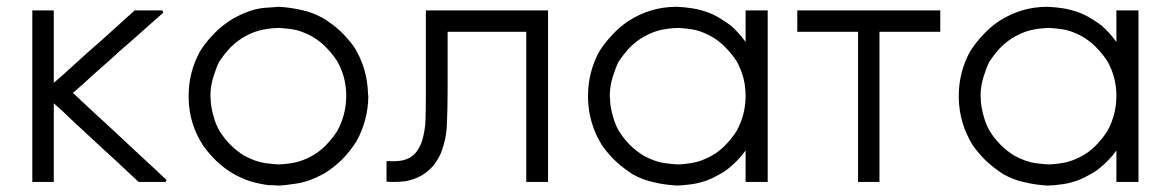

<svg xmlns="http://www.w3.org/2000/svg" viewBox="-20 -539 3518 577"><path d="M199.2 -259.8Q229.5 -231.4 259.8 -203.1Q290 -175.8 320.3 -147.5Q341.8 -127 364.3 -106.4Q385.7 -86.9 407.2 -66.4Q425.8 -48.8 444.3 -32.2Q461.9 -15.6 480.5 2Q479.5 3.9 477.5 7.8Q474.6 7.8 467.8 7.8Q464.8 7.8 462.9 7.8Q460 7.8 458 7.8Q452.1 7.8 447.3 7.8Q441.4 7.8 436.5 7.8Q431.6 7.8 425.8 7.8Q420.9 7.8 415 7.8Q411.1 7.8 406.2 7.8Q401.4 7.8 396.5 7.8Q396.5 6.8 395.5 6.8Q394.5 5.9 394.5 5.9Q364.3 -22.5 334 -50.8Q303.7 -78.1 273.4 -106.4Q252.9 -126 232.4 -144.5Q211.9 -164.1 191.4 -182.6Q178.7 -194.3 167 -206.1Q154.3 -217.8 141.6 -228.5Q141.6 -205.1 141.6 -181.6Q141.6 -158.2 141.6 -133.8Q141.6 -115.2 141.6 -95.7Q141.6 -76.2 141.6 -57.6Q141.6 -41 141.6 -25.4Q141.6 -8.8 141.6 7.8Q139.6 7.8 138.7 7.8Q136.7 7.8 134.8 7.8Q128.9 7.8 123 7.8Q117.2 7.8 111.3 7.8Q107.4 7.8 103.5 7.8Q99.6 7.8 95.7 7.8Q91.8 7.8 86.9 7.8Q82 7.8 77.1 7.8Q77.1 5.9 77.1 3.9Q77.1 2 77.1 0Q77.1 -56.6 77.1 -113.3Q77.1 -170.9 77.1 -227.5Q77.1 -266.6 77.1 -305.7Q77.1 -344.7 77.1 -383.8Q77.1 -414.1 77.1 -445.3Q77.1 -476.6 77.1 -507.8Q79.1 -507.8 81.1 -507.8Q83 -507.8 85 -507.8Q89.8 -507.8 95.7 -507.8Q101.6 -507.8 107.4 -507.8Q111.3 -507.8 115.2 -507.8Q119.1 -507.8 123 -507.8Q127.9 -507.8 132.8 -507.8Q137.7 -507.8 141.6 -507.8Q141.6 -505.9 141.6 -503.9Q141.6 -502 141.6 -500Q141.6 -474.6 141.6 -448.2Q141.6 -422.9 141.6 -396.5Q141.6 -378.9 141.6 -361.3Q141.6 -343.8 141.6 -326.2Q141.6 -317.4 141.6 -307.6Q141.6 -298.8 141.6 -290Q168 -312.5 193.4 -335.9Q218.8 -358.4 244.1 -381.8Q264.6 -399.4 284.2 -417Q303.7 -434.6 323.2 -452.1Q338.9 -466.8 354.5 -480.5Q369.1 -494.1 384.8 -507.8Q385.7 -507.8 385.7 -507.8Q386.7 -507.8 387.7 -507.8Q395.5 -507.8 403.3 -507.8Q411.1 -507.8 418.9 -507.8Q424.8 -507.8 430.7 -507.8Q435.5 -507.8 441.4 -507.8Q448.2 -507.8 454.1 -507.8Q460.9 -507.8 467.8 -507.8Q468.8 -505.9 470.7 -501Q467.8 -499 462.9 -494.1Q431.6 -466.8 401.4 -439.5Q371.1 -412.1 339.8 -385.7Q319.3 -366.2 297.9 -347.7Q277.3 -329.1 255.9 -310.5Q249 -303.7 242.2 -297.9Q235.4 -292 228.5 -285.2Q220.7 -279.3 213.9 -272.5Q207 -266.6 199.2 -259.8Z M817.4 18.6Q809.6 18.6 802.7 17.6Q794.9 17.6 788.1 17.6Q758.8 13.7 732.4 5.9Q706.1 -2.9 681.6 -16.6Q653.3 -33.2 630.9 -54.7Q608.4 -76.2 589.8 -102.5Q548.8 -166 546.9 -242.2Q546.9 -246.1 546.9 -251Q546.9 -322.3 581.1 -384.8Q599.6 -414.1 624 -438.5Q647.5 -462.9 677.7 -481.4Q732.4 -512.7 777.3 -515.6Q821.3 -518.6 817.4 -518.6Q853.5 -516.6 886.7 -508.8Q918.9 -502 951.2 -484.4Q979.5 -466.8 1002 -446.3Q1024.4 -424.8 1043.9 -398.4Q1084 -334 1085.9 -257.8Q1086.9 -252.9 1086.9 -249Q1085.9 -177.7 1051.8 -115.2Q1033.2 -85.9 1009.8 -61.5Q985.4 -37.1 956.1 -18.6Q910.2 6.8 871.1 12.7Q832 18.6 817.4 18.6ZM612.3 -250Q612.3 -246.1 613.3 -242.2Q613.3 -238.3 613.3 -234.4Q615.2 -210.9 622.1 -188.5Q627.9 -166 639.6 -145.5Q654.3 -122.1 672.9 -103.5Q691.4 -85 713.9 -71.3Q748 -52.7 777.3 -48.8Q806.6 -44.9 817.4 -44.9Q847.7 -45.9 875 -52.7Q902.3 -60.5 928.7 -77.1Q949.2 -90.8 964.8 -108.4Q981.4 -126 994.1 -146.5Q1020.5 -195.3 1020.5 -251Q1020.5 -307.6 993.2 -355.5Q978.5 -377.9 960 -396.5Q942.4 -415 918.9 -428.7Q885.7 -447.3 857.4 -451.2Q828.1 -455.1 817.4 -455.1Q786.1 -454.1 758.8 -447.3Q731.4 -439.5 705.1 -422.9Q684.6 -409.2 668 -391.6Q652.3 -374 638.7 -353.5Q629.9 -335.9 621.1 -307.6Q612.3 -279.3 612.3 -250Z M1325.2 -443.4Q1325.2 -418 1325.2 -392.6Q1325.2 -367.2 1325.2 -341.8Q1325.2 -322.3 1325.2 -303.7Q1325.2 -285.2 1325.2 -266.6Q1325.2 -218.8 1323.2 -170.9Q1322.3 -123 1304.7 -78.1Q1294.9 -56.6 1281.2 -40Q1267.6 -24.4 1247.1 -11.7Q1222.7 2 1196.3 5.9Q1179.7 7.8 1162.1 7.8Q1152.3 7.8 1141.6 6.8Q1141.6 4.9 1141.6 3.9Q1141.6 2 1141.6 0Q1141.6 -5.9 1141.6 -11.7Q1141.6 -16.6 1141.6 -22.5Q1141.6 -26.4 1141.6 -30.3Q1141.6 -34.2 1141.6 -38.1Q1141.6 -42 1141.6 -46.9Q1141.6 -50.8 1141.6 -54.7Q1143.6 -54.7 1145.5 -54.7Q1148.4 -54.7 1150.4 -54.7Q1166 -53.7 1181.6 -55.7Q1197.3 -57.6 1211.9 -65.4Q1224.6 -73.2 1232.4 -84Q1240.2 -94.7 1246.1 -108.4Q1257.8 -143.6 1258.8 -179.7Q1259.8 -216.8 1259.8 -252.9Q1259.8 -277.3 1259.8 -301.8Q1259.8 -326.2 1259.8 -349.6Q1259.8 -373 1259.8 -396.5Q1259.8 -418.9 1259.8 -442.4Q1259.8 -459 1259.8 -474.6Q1259.8 -491.2 1259.8 -507.8Q1261.7 -507.8 1263.7 -507.8Q1265.6 -507.8 1267.6 -507.8Q1307.6 -507.8 1347.7 -507.8Q1387.7 -507.8 1427.7 -507.8Q1455.1 -507.8 1482.4 -507.8Q1509.8 -507.8 1537.1 -507.8Q1559.6 -507.8 1582 -507.8Q1604.5 -507.8 1627 -507.8Q1627 -505.9 1627 -503.9Q1627 -502 1627 -500Q1627 -482.4 1627 -463.9Q1627 -446.3 1627 -428.7Q1627 -389.6 1627 -350.6Q1627 -311.5 1627 -272.5Q1627 -233.4 1627 -194.3Q1627 -155.3 1627 -116.2Q1627 -85.9 1627 -54.7Q1627 -23.4 1627 7.8Q1625 7.8 1623 7.8Q1621.1 7.8 1619.1 7.8Q1613.3 7.8 1608.4 7.8Q1602.5 7.8 1596.7 7.8Q1592.8 7.8 1588.9 7.8Q1585 7.8 1581.1 7.8Q1576.2 7.8 1571.3 7.8Q1566.4 7.8 1561.5 7.8Q1561.5 5.9 1561.5 3.9Q1561.5 2 1561.5 0Q1561.5 -51.8 1561.5 -102.5Q1561.5 -154.3 1561.5 -205.1Q1561.5 -240.2 1561.5 -275.4Q1561.5 -310.5 1561.5 -345.7Q1561.5 -370.1 1561.5 -394.5Q1561.5 -418.9 1561.5 -443.4Q1535.2 -443.4 1508.8 -443.4Q1481.4 -443.4 1455.1 -443.4Q1435.5 -443.4 1415 -443.4Q1395.5 -443.4 1376 -443.4Q1370.1 -443.4 1363.3 -443.4Q1356.4 -443.4 1349.6 -443.4Q1343.8 -443.4 1337.9 -443.4Q1331.1 -443.4 1325.2 -443.4Z M2220.7 -413.1Q2220.7 -419.9 2220.7 -427.7Q2220.7 -434.6 2220.7 -441.4Q2220.7 -450.2 2220.7 -460Q2220.7 -468.8 2220.7 -477.5Q2220.7 -485.4 2220.7 -492.2Q2220.7 -500 2220.7 -507.8Q2222.7 -507.8 2224.6 -507.8Q2226.6 -507.8 2228.5 -507.8Q2230.5 -507.8 2232.4 -507.8Q2233.4 -507.8 2235.4 -507.8Q2239.3 -507.8 2243.2 -507.8Q2247.1 -507.8 2252 -507.8Q2255.9 -507.8 2259.8 -507.8Q2263.7 -507.8 2267.6 -507.8Q2272.5 -507.8 2277.3 -507.8Q2282.2 -507.8 2287.1 -507.8Q2287.1 -505.9 2287.1 -503.9Q2287.1 -502 2287.1 -500Q2287.1 -443.4 2287.1 -386.7Q2287.1 -329.1 2287.1 -272.5Q2287.1 -233.4 2287.1 -194.3Q2287.1 -155.3 2287.1 -116.2Q2287.1 -85.9 2287.1 -54.7Q2287.1 -23.4 2287.1 7.8Q2285.2 7.8 2283.2 7.8Q2281.2 7.8 2279.3 7.8Q2273.4 7.8 2267.6 7.8Q2261.7 7.8 2255.9 7.8Q2252 7.8 2248 7.8Q2244.1 7.8 2240.2 7.8Q2235.4 7.8 2230.5 7.8Q2225.6 7.8 2220.7 7.8Q2220.7 5.9 2220.7 3.9Q2220.7 2 2220.7 0Q2220.7 -12.7 2220.7 -25.4Q2220.7 -38.1 2220.7 -51.8Q2220.7 -60.5 2220.7 -69.3Q2220.7 -78.1 2220.7 -86.9Q2210 -71.3 2197.3 -58.6Q2185.5 -45.9 2170.9 -34.2Q2155.3 -21.5 2137.7 -12.7Q2121.1 -2.9 2102.5 3.9Q2073.2 13.7 2050.8 15.6Q2028.3 18.6 2013.7 18.6Q1977.5 16.6 1945.3 8.8Q1912.1 2 1880.9 -15.6Q1853.5 -33.2 1830.1 -54.7Q1807.6 -76.2 1789.1 -102.5Q1749 -167 1747.1 -243.2Q1747.1 -247.1 1747.1 -251Q1747.1 -322.3 1781.2 -384.8Q1798.8 -412.1 1820.3 -434.6Q1841.8 -458 1868.2 -475.6Q1901.4 -497.1 1937.5 -507.8Q1973.6 -518.6 2013.7 -518.6Q2038.1 -517.6 2062.5 -513.7Q2085.9 -509.8 2109.4 -501Q2127.9 -494.1 2144.5 -483.4Q2161.1 -473.6 2176.8 -461.9Q2188.5 -451.2 2199.2 -439.5Q2210 -427.7 2219.7 -414.1Q2220.7 -414.1 2220.7 -414.1Q2220.7 -413.1 2220.7 -413.1ZM1812.5 -250Q1812.5 -246.1 1813.5 -242.2Q1813.5 -238.3 1813.5 -234.4Q1815.4 -210.9 1822.3 -188.5Q1828.1 -166 1839.8 -145.5Q1854.5 -122.1 1873 -103.5Q1891.6 -85 1914.1 -71.3Q1948.2 -52.7 1977.5 -48.8Q2006.8 -44.9 2017.6 -44.9Q2047.9 -45.9 2075.2 -52.7Q2102.5 -60.5 2128.9 -77.1Q2149.4 -90.8 2165 -108.4Q2181.6 -126 2194.3 -146.5Q2220.7 -195.3 2220.7 -251Q2220.7 -307.6 2193.4 -355.5Q2178.7 -377.9 2160.2 -396.5Q2142.6 -415 2119.1 -428.7Q2085.9 -447.3 2057.6 -451.2Q2028.3 -455.1 2017.6 -455.1Q1986.3 -454.1 1959 -447.3Q1931.6 -439.5 1905.3 -422.9Q1884.8 -409.2 1868.2 -391.6Q1852.5 -374 1838.9 -353.5Q1830.1 -335.9 1821.3 -307.6Q1812.5 -279.3 1812.5 -250Z M2558.6 -443.4Q2539.1 -443.4 2520.5 -443.4Q2502 -443.4 2483.4 -443.4Q2468.8 -443.4 2455.1 -443.4Q2440.4 -443.4 2425.8 -443.4Q2414.1 -443.4 2401.4 -443.4Q2388.7 -443.4 2376 -443.4Q2376 -445.3 2376 -447.3Q2376 -449.2 2376 -451.2Q2376 -457 2376 -461.9Q2376 -467.8 2376 -473.6Q2376 -477.5 2376 -480.5Q2376 -484.4 2376 -488.3Q2376 -493.2 2376 -498Q2376 -502.9 2376 -507.8Q2377.9 -507.8 2379.9 -507.8Q2381.8 -507.8 2383.8 -507.8Q2430.7 -507.8 2477.5 -507.8Q2525.4 -507.8 2572.3 -507.8Q2604.5 -507.8 2636.7 -507.8Q2668.9 -507.8 2701.2 -507.8Q2727.5 -507.8 2752.9 -507.8Q2779.3 -507.8 2805.7 -507.8Q2805.7 -505.9 2805.7 -503.9Q2805.7 -502 2805.7 -500Q2805.7 -498 2805.7 -496.1Q2805.7 -495.1 2805.7 -493.2Q2805.7 -489.3 2805.7 -485.4Q2805.7 -481.4 2805.7 -477.5Q2805.7 -473.6 2805.7 -469.7Q2805.7 -465.8 2805.7 -462.9Q2805.7 -458 2805.7 -453.1Q2805.7 -448.2 2805.7 -443.4Q2803.7 -443.4 2801.8 -443.4Q2799.8 -443.4 2797.9 -443.4Q2777.3 -443.4 2756.8 -443.4Q2735.4 -443.4 2714.8 -443.4Q2701.2 -443.4 2686.5 -443.4Q2672.9 -443.4 2658.2 -443.4Q2649.4 -443.4 2640.6 -443.4Q2631.8 -443.4 2623 -443.4Q2623 -394.5 2623 -344.7Q2623 -294.9 2623 -246.1Q2623 -210.9 2623 -175.8Q2623 -140.6 2623 -105.5Q2623 -77.1 2623 -48.8Q2623 -20.5 2623 7.8Q2621.1 7.8 2619.1 7.8Q2617.2 7.8 2616.2 7.8Q2610.4 7.8 2604.5 7.8Q2598.6 7.8 2592.8 7.8Q2588.9 7.8 2585 7.8Q2581.1 7.8 2577.1 7.8Q2572.3 7.8 2567.4 7.8Q2563.5 7.8 2558.6 7.8Q2558.6 5.9 2558.6 3.9Q2558.6 2 2558.6 0Q2558.6 -51.8 2558.6 -102.5Q2558.6 -154.3 2558.6 -205.1Q2558.6 -240.2 2558.6 -275.4Q2558.6 -310.5 2558.6 -345.7Q2558.6 -357.4 2558.6 -369.1Q2558.6 -380.9 2558.6 -392.6Q2558.6 -405.3 2558.6 -418Q2558.6 -430.7 2558.6 -443.4Z M3335 -413.1Q3335 -419.9 3335 -427.7Q3335 -434.6 3335 -441.4Q3335 -450.2 3335 -460Q3335 -468.8 3335 -477.5Q3335 -485.4 3335 -492.2Q3335 -500 3335 -507.8Q3336.9 -507.8 3338.9 -507.8Q3340.8 -507.8 3342.8 -507.8Q3344.7 -507.8 3346.7 -507.8Q3347.7 -507.8 3349.6 -507.8Q3353.5 -507.8 3357.4 -507.8Q3361.3 -507.8 3366.2 -507.8Q3370.1 -507.8 3374 -507.8Q3377.9 -507.8 3381.8 -507.8Q3386.7 -507.8 3391.6 -507.8Q3396.5 -507.8 3401.4 -507.8Q3401.4 -505.9 3401.4 -503.9Q3401.4 -502 3401.4 -500Q3401.4 -443.4 3401.4 -386.7Q3401.4 -329.1 3401.4 -272.5Q3401.4 -233.4 3401.4 -194.3Q3401.4 -155.3 3401.4 -116.2Q3401.4 -85.9 3401.4 -54.7Q3401.4 -23.4 3401.4 7.8Q3399.4 7.8 3397.5 7.8Q3395.5 7.8 3393.6 7.8Q3387.7 7.8 3381.8 7.8Q3376 7.8 3370.1 7.8Q3366.2 7.8 3362.3 7.8Q3358.4 7.8 3354.5 7.8Q3349.6 7.8 3344.7 7.8Q3339.8 7.8 3335 7.8Q3335 5.9 3335 3.9Q3335 2 3335 0Q3335 -12.7 3335 -25.4Q3335 -38.1 3335 -51.8Q3335 -60.5 3335 -69.3Q3335 -78.1 3335 -86.9Q3324.2 -71.3 3311.5 -58.6Q3299.8 -45.9 3285.2 -34.2Q3269.5 -21.5 3252 -12.7Q3235.4 -2.9 3216.8 3.9Q3187.5 13.7 3165 15.6Q3142.6 18.6 3127.9 18.6Q3091.8 16.6 3059.6 8.8Q3026.4 2 2995.1 -15.6Q2967.8 -33.2 2944.3 -54.7Q2921.9 -76.2 2903.3 -102.5Q2863.3 -167 2861.3 -243.2Q2861.3 -247.1 2861.3 -251Q2861.3 -322.3 2895.5 -384.8Q2913.1 -412.1 2934.6 -434.6Q2956.1 -458 2982.4 -475.6Q3015.6 -497.1 3051.8 -507.8Q3087.9 -518.6 3127.9 -518.6Q3152.3 -517.6 3176.8 -513.7Q3200.2 -509.8 3223.6 -501Q3242.2 -494.1 3258.8 -483.4Q3275.4 -473.6 3291 -461.9Q3302.7 -451.2 3313.5 -439.5Q3324.2 -427.7 3334 -414.1Q3335 -414.1 3335 -414.1Q3335 -413.1 3335 -413.1ZM2926.8 -250Q2926.8 -246.1 2927.7 -242.2Q2927.7 -238.3 2927.7 -234.4Q2929.7 -210.9 2936.5 -188.5Q2942.4 -166 2954.1 -145.5Q2968.8 -122.1 2987.3 -103.5Q3005.9 -85 3028.3 -71.3Q3062.5 -52.7 3091.8 -48.8Q3121.1 -44.9 3131.8 -44.9Q3162.1 -45.9 3189.5 -52.7Q3216.8 -60.5 3243.2 -77.1Q3263.7 -90.8 3279.3 -108.4Q3295.9 -126 3308.6 -146.5Q3335 -195.3 3335 -251Q3335 -307.6 3307.6 -355.5Q3293 -377.9 3274.4 -396.5Q3256.8 -415 3233.4 -428.7Q3200.2 -447.3 3171.9 -451.2Q3142.6 -455.1 3131.8 -455.1Q3100.6 -454.1 3073.2 -447.3Q3045.9 -439.5 3019.5 -422.9Q2999 -409.2 2982.4 -391.6Q2966.8 -374 2953.1 -353.5Q2944.3 -335.9 2935.5 -307.6Q2926.8 -279.3 2926.8 -250Z"/></svg>

Font: LeFont
Style: Light
Weight: 300
Designer: Leryon MEDIA
Version: Version 1.0